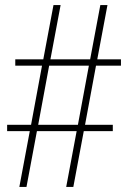

<svg xmlns="http://www.w3.org/2000/svg" viewBox="-20 -734 505 754"><path d="M56 0 97 -219H8V-244H102L145 -476H40V-501H150L190 -714H218L178 -501H334L374 -714H402L362 -501H455V-476H357L314 -244H423V-219H309L268 0H240L281 -219H125L84 0ZM130 -244H286L329 -476H173Z"/></svg>

Font: Noto Serif Tamil Condensed Thin
Style: Regular
Weight: 100
Width: 3
Designer: Indian Type Foundry, Tom Grace, and the Monotype Design Team
Foundry: Monotype Imaging Inc.
Version: Version 2.004; ttfautohint (v1.8.4.7-5d5b)